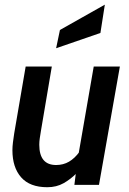

<svg xmlns="http://www.w3.org/2000/svg" viewBox="-20 -774 542 804"><path d="M178 10Q105 10 68.5 -31.5Q32 -73 32 -145Q32 -160 34.2 -177.8Q36.5 -195.5 39.5 -215.5L87.5 -495.5H197L151.5 -226.5Q148.5 -209 146.5 -194.8Q144.5 -180.5 144.5 -168Q144.5 -83 215 -83Q245 -83 269 -97Q293 -111 313 -138.5L302 -50Q276 -23.5 246.2 -6.8Q216.5 10 178 10ZM291.5 0 304 -100.5 372.5 -495.5H482L394.5 0ZM215 -572 231 -648.5 419 -754.5 400.5 -636Z"/></svg>

Font: Cabin SemiCondensedSemiBold
Style: Italic
Weight: 600
Width: 4
Italic angle: -10°
Designer: Pablo Impallari
Foundry: Pablo Impallari. http://www.impallari.com Igino Marini. http://www.ikern.com
Version: Version 3.001